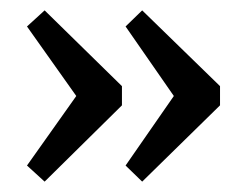

<svg xmlns="http://www.w3.org/2000/svg" viewBox="-20 -450 474 370"><path d="M32 -399 66 -430 215 -284V-247L66 -100L32 -131L127 -265ZM222 -399 254 -430 404 -284V-247L254 -100L222 -131L315 -265Z"/></svg>

Font: Arya
Style: Regular
Weight: 400
Designer: Eduardo Rodriguez Tunni, Modular Infotech
Foundry: Eduardo Rodriguez Tunni, Modular Infotech
Version: Version 1.002